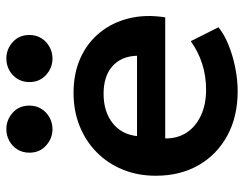

<svg xmlns="http://www.w3.org/2000/svg" viewBox="-104 -668 787 620"><g transform="rotate(-90 290.0 -358.5)"><path d="M305 15Q223.5 15 162 -18.2Q100.5 -51.5 66.2 -111Q32 -170.5 32 -249.5Q32 -307.5 51.8 -356Q71.5 -404.5 107.8 -440.2Q144 -476 192.8 -495.5Q241.5 -515 299.5 -515Q362.5 -515 412 -492.8Q461.5 -470.5 494.2 -430.2Q527 -390 540.2 -336.2Q553.5 -282.5 543.5 -219H152.5Q152 -179.5 171.2 -150Q190.5 -120.5 226.2 -103.8Q262 -87 310.5 -87Q353.5 -87 393 -99.5Q432.5 -112 466.5 -136.5L511.5 -47Q488 -28 453 -14Q418 0 379.2 7.5Q340.5 15 305 15ZM160 -310H419.5Q418 -360.5 386 -389.2Q354 -418 296.5 -418Q239.5 -418 202.5 -389.2Q165.5 -360.5 160 -310ZM182.5 -583Q152.5 -583 129.5 -603.8Q106.5 -624.5 106.5 -657.5Q106.5 -680 117.2 -696.8Q128 -713.5 145.2 -722.8Q162.5 -732 182.5 -732Q212.5 -732 235.5 -711.5Q258.5 -691 258.5 -657.5Q258.5 -635.5 248 -618.8Q237.5 -602 220 -592.5Q202.5 -583 182.5 -583ZM410.5 -583Q380.5 -583 357.5 -603.8Q334.5 -624.5 334.5 -657.5Q334.5 -680 345.2 -696.8Q356 -713.5 373.2 -722.8Q390.5 -732 410.5 -732Q440.5 -732 463.5 -711.5Q486.5 -691 486.5 -657.5Q486.5 -635.5 476 -618.8Q465.5 -602 448 -592.5Q430.5 -583 410.5 -583Z"/></g></svg>

Font: Geologica Thin Roman Medium
Style: Regular
Weight: 500
Version: Version 1.010;gftools[0.9.28]